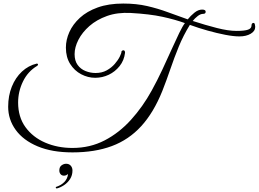

<svg xmlns="http://www.w3.org/2000/svg" viewBox="-20 -763 1457 1081"><path d="M388 70Q487 70 569 27.5Q651 -15 717.5 -88.5Q784 -162 834 -253Q866 -311 894 -371Q922 -431 946 -484.5Q970 -538 989 -577Q1008 -616 1021 -633Q966 -653 894.5 -668.5Q823 -684 716 -690Q641 -694 582.5 -673Q524 -652 483.5 -616.5Q443 -581 421.5 -539Q400 -497 400 -458Q400 -421 417 -397.5Q434 -374 461.5 -363Q489 -352 518 -352Q554 -352 581 -367Q608 -382 626.5 -403.5Q645 -425 654.5 -444.5Q664 -464 664 -473V-474Q669 -480 674 -480Q684 -480 684 -466Q679 -423 653.5 -391Q628 -359 592 -342Q556 -325 516 -325Q475 -325 437 -345Q399 -365 375 -403Q351 -441 351 -495Q351 -539 370.5 -582.5Q390 -626 429.5 -662.5Q469 -699 530 -721Q591 -743 674 -743Q748 -743 808.5 -729Q869 -715 924.5 -694.5Q980 -674 1037 -654Q1053 -674 1074.5 -691.5Q1096 -709 1118 -709Q1138 -709 1138 -697Q1138 -685 1124 -685Q1109 -685 1093 -672.5Q1077 -660 1065 -645Q1136 -622 1200.5 -605.5Q1265 -589 1312 -589Q1357 -589 1376.5 -596Q1396 -603 1396 -619Q1396 -625 1398.5 -629.5Q1401 -634 1408 -634Q1413 -634 1415 -625.5Q1417 -617 1417 -612Q1417 -588 1391.5 -573Q1366 -558 1328 -558Q1295 -558 1248.5 -567Q1202 -576 1150 -590.5Q1098 -605 1049 -623Q1012 -563 986.5 -500.5Q961 -438 939.5 -375Q918 -312 894 -251Q845 -129 775 -52.5Q705 24 609.5 59.5Q514 95 388 95Q273 95 192 61Q111 27 68.5 -31.5Q26 -90 26 -162Q26 -224 46.5 -275Q67 -326 103.5 -360Q140 -394 187 -405Q194 -405 194 -400Q194 -395 189 -392Q137 -361 109.5 -304.5Q82 -248 82 -186Q82 -104 123.5 -47Q165 10 234.5 40Q304 70 388 70ZM300 298Q294 298 294 290Q323 281 341.5 262.5Q360 244 363 217Q358 221 352.5 223.5Q347 226 340 226Q328 226 321 217.5Q314 209 314 197Q314 177 326.5 168Q339 159 352 159Q369 159 378.5 170Q388 181 388 197Q388 224 374.5 245Q361 266 340.5 279.5Q320 293 300 298Z"/></svg>

Font: Great Vibes
Style: Regular
Weight: 400
Designer: Robert E. Leuschke, Viktoriya Grabowska, Viviana Monsalve, Eben Sorkin
Foundry: Robert E. Leuschke
Version: Version 1.103; ttfautohint (v1.8.4.7-5d5b)